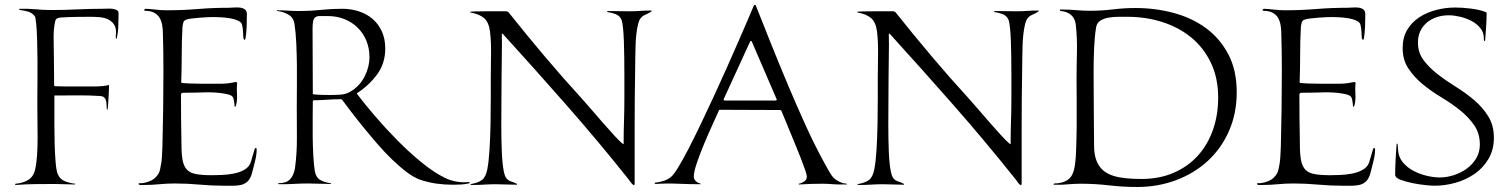

<svg xmlns="http://www.w3.org/2000/svg" viewBox="-20 -735 6020 766"><path d="M186 -695Q237 -695 288 -697.5Q339 -700 390 -700Q397 -700 407.5 -700.5Q418 -701 428 -700Q438 -699 445.5 -695Q453 -691 453 -682Q453 -659 452 -631Q451 -603 445 -580H444Q442 -580 442 -585Q442 -590 442 -591Q442 -595 442.5 -598.5Q443 -602 443 -606Q443 -627 433.5 -639.5Q424 -652 409.5 -658.5Q395 -665 376.5 -666.5Q358 -668 340 -668Q310 -668 280 -667.5Q250 -667 220 -665Q212 -664 207 -661Q202 -658 200 -650Q193 -617 194 -578Q195 -539 195 -505Q195 -477 195.5 -449.5Q196 -422 196 -394L199 -391Q222 -390 245 -390Q268 -390 291 -390Q301 -390 318 -390Q335 -390 353.5 -390Q372 -390 388.5 -391.5Q405 -393 413 -396L415 -394V-393Q415 -389 414.5 -374.5Q414 -360 413 -344Q412 -328 411 -314.5Q410 -301 409 -298L408 -297L406 -300Q405 -308 405 -317Q405 -326 403 -333.5Q401 -341 396 -346Q391 -351 379 -352Q334 -355 288.5 -354.5Q243 -354 198 -354L197 -353V-292Q197 -274 197 -237.5Q197 -201 198 -161Q199 -121 202 -86.5Q205 -52 211 -39Q220 -19 240 -11.5Q260 -4 280 -2V-1L278 1Q258 1 238 0Q218 -1 198 -1Q159 -1 120 -0.5Q81 0 43 3L40 1V0L42 -2Q70 -4 91.5 -16.5Q113 -29 120 -58Q126 -85 128 -117.5Q130 -150 130 -183.5Q130 -217 129.5 -249.5Q129 -282 129 -310Q129 -320 129 -349Q129 -378 129.5 -416.5Q130 -455 129.5 -498Q129 -541 128 -577.5Q127 -614 124.5 -640Q122 -666 119 -670Q108 -684 92.5 -688.5Q77 -693 60 -695L56 -698V-699L57 -700Q89 -701 121.5 -698Q154 -695 186 -695Z M645 -694Q708 -694 769 -699Q830 -704 893 -704Q902 -704 914.5 -705Q927 -706 938.5 -704.5Q950 -703 957.5 -697Q965 -691 965 -678Q965 -653 964 -628Q963 -603 959 -579L956 -576L954 -577L951 -583Q950 -596 949.5 -609Q949 -622 946 -635Q944 -646 930 -652.5Q916 -659 898 -662Q880 -665 862 -666Q844 -667 834 -667Q825 -667 809.5 -666.5Q794 -666 778 -664.5Q762 -663 747 -661.5Q732 -660 724 -657Q714 -654 711.5 -645.5Q709 -637 708 -628Q705 -573 705 -518Q705 -463 703 -407L705 -404Q712 -403 734 -402Q756 -401 781.5 -401Q807 -401 830.5 -401Q854 -401 864 -401Q878 -401 893 -403Q908 -405 922 -408L926 -405Q924 -385 925.5 -360.5Q927 -336 922 -316Q922 -314 920.5 -312.5Q919 -311 920 -309L916 -310Q916 -312 915 -322Q914 -332 913 -335Q911 -350 901 -354.5Q891 -359 878 -361Q839 -368 795.5 -366.5Q752 -365 712 -365Q710 -365 708.5 -364.5Q707 -364 705 -364L704 -363Q704 -362 703 -360.5Q702 -359 702 -357Q702 -307 702.5 -257.5Q703 -208 704 -158Q704 -120 708.5 -96Q713 -72 725.5 -58.5Q738 -45 762 -40.5Q786 -36 825 -36Q842 -36 865.5 -37Q889 -38 912.5 -42.5Q936 -47 954.5 -57.5Q973 -68 980 -86Q981 -89 983.5 -98Q986 -107 989 -117Q992 -127 994.5 -135.5Q997 -144 998 -144H1003Q1003 -142 1003.5 -141Q1004 -140 1004 -138Q1004 -117 997 -90Q990 -63 985 -43Q979 -22 968 -11.5Q957 -1 942.5 2.5Q928 6 910.5 6Q893 6 875 6Q825 6 776 1.5Q727 -3 678 -3Q646 -3 615.5 0Q585 3 553 3H538L533 0V-1Q533 -2 533.5 -2.5Q534 -3 534 -4Q552 -3 573 -10.5Q594 -18 605 -32Q615 -43 618.5 -58.5Q622 -74 624 -88Q626 -104 626.5 -119.5Q627 -135 628 -151Q630 -227 631 -302.5Q632 -378 632 -453Q632 -490 631.5 -526Q631 -562 630 -598Q630 -618 627 -635Q624 -652 616.5 -664.5Q609 -677 594.5 -684.5Q580 -692 557 -692L555 -695V-696L560 -700Q581 -699 602.5 -696.5Q624 -694 645 -694Z M1229 -359Q1245 -357 1262 -356.5Q1279 -356 1295 -356Q1318 -356 1340 -357.5Q1362 -359 1382 -372Q1416 -393 1435 -430.5Q1454 -468 1454 -507Q1454 -543 1441.5 -573Q1429 -603 1406.5 -625Q1384 -647 1353.5 -659Q1323 -671 1287 -671Q1269 -671 1257 -671Q1245 -671 1238.5 -666.5Q1232 -662 1229.5 -651.5Q1227 -641 1227 -621Q1227 -555 1227.5 -490.5Q1228 -426 1228 -360ZM1174 -691Q1218 -691 1260 -695.5Q1302 -700 1345 -700Q1381 -700 1412.5 -689.5Q1444 -679 1467 -659Q1490 -639 1503.5 -609.5Q1517 -580 1517 -542Q1517 -482 1484.5 -438Q1452 -394 1404 -363V-361Q1434 -321 1476.5 -271.5Q1519 -222 1566 -174.5Q1613 -127 1662 -87Q1711 -47 1754 -26Q1776 -15 1801 -10.5Q1826 -6 1851 -9L1854 -6H1855L1853 -4Q1837 0 1821 1Q1805 2 1788 2Q1753 2 1721 -2.5Q1689 -7 1656 -18Q1631 -27 1602.5 -48.5Q1574 -70 1544.5 -98.5Q1515 -127 1486 -160.5Q1457 -194 1430.5 -226.5Q1404 -259 1381.5 -288.5Q1359 -318 1344 -338L1342 -339H1335Q1309 -339 1283 -337Q1257 -335 1231 -335L1228 -332Q1228 -305 1227.5 -267Q1227 -229 1227.5 -189.5Q1228 -150 1230 -113.5Q1232 -77 1236 -52Q1241 -26 1258.5 -16.5Q1276 -7 1300 -4L1301 -3L1299 -1Q1276 -1 1253.5 -2Q1231 -3 1208 -3Q1182 -3 1156 -1.5Q1130 0 1104 0Q1101 0 1096 0Q1091 0 1089 -2L1091 -4Q1122 -4 1137 -19.5Q1152 -35 1157 -65Q1165 -125 1164.5 -187.5Q1164 -250 1164 -310Q1164 -346 1164.5 -389Q1165 -432 1164.5 -476Q1164 -520 1162 -562.5Q1160 -605 1155 -639Q1151 -665 1130 -677Q1109 -689 1086 -691L1084 -693L1085 -694Q1108 -694 1130 -692.5Q1152 -691 1174 -691Z M2008 -687Q2079 -598 2151.5 -512Q2224 -426 2301 -342Q2314 -328 2337 -301Q2360 -274 2385 -245.5Q2410 -217 2432 -193Q2454 -169 2466 -160H2467L2468 -161Q2468 -207 2469.5 -252.5Q2471 -298 2471 -344Q2471 -357 2471 -382.5Q2471 -408 2471 -439.5Q2471 -471 2470.5 -505.5Q2470 -540 2469 -570.5Q2468 -601 2465.5 -624Q2463 -647 2460 -655Q2453 -672 2436.5 -678.5Q2420 -685 2403 -687Q2402 -687 2402 -689L2405 -691Q2427 -691 2448.5 -690.5Q2470 -690 2492 -690Q2513 -690 2534 -691.5Q2555 -693 2576 -693Q2578 -693 2578.5 -692.5Q2579 -692 2581 -692V-691Q2572 -684 2563.5 -680.5Q2555 -677 2548 -673Q2541 -669 2535.5 -662Q2530 -655 2526 -640Q2521 -620 2518.5 -596.5Q2516 -573 2515.5 -549Q2515 -525 2514.5 -501Q2514 -477 2514 -456Q2512 -341 2512 -228Q2512 -115 2512 0L2509 4Q2504 2 2498 -5.5Q2492 -13 2489 -18Q2368 -170 2241.5 -314Q2115 -458 1985 -601L1982 -600Q1983 -555 1982 -511.5Q1981 -468 1981 -423Q1981 -389 1980.5 -338Q1980 -287 1980 -233Q1980 -179 1982 -130Q1984 -81 1990 -51Q1993 -36 1997.5 -28Q2002 -20 2008.5 -16Q2015 -12 2023.5 -9.5Q2032 -7 2043 -1L2042 2Q2021 2 2000 1Q1979 0 1958 0Q1935 0 1912 1.5Q1889 3 1866 3Q1859 3 1857 2V0L1860 -1Q1889 -6 1903.5 -17.5Q1918 -29 1924 -59Q1930 -89 1933 -138Q1936 -187 1937 -240Q1938 -293 1938 -343.5Q1938 -394 1938 -428Q1938 -472 1939 -518.5Q1940 -565 1935 -609Q1930 -647 1911 -663Q1892 -679 1858 -685L1855 -687L1856 -688Q1859 -689 1879.5 -689.5Q1900 -690 1925 -690Q1950 -690 1972 -690Q1994 -690 2001 -690Z M3108 -296 2851 -297 2849 -296Q2839 -274 2822 -236.5Q2805 -199 2788.5 -159.5Q2772 -120 2760 -84.5Q2748 -49 2748 -31Q2748 -20 2756 -12.5Q2764 -5 2774 -3L2776 0H2775Q2730 0 2685 -2Q2640 -4 2595 -1L2592 -3V-4L2593 -6Q2610 -8 2626.5 -13Q2643 -18 2657 -29Q2668 -38 2686.5 -68.5Q2705 -99 2727.5 -142.5Q2750 -186 2776 -240.5Q2802 -295 2828.5 -352Q2855 -409 2880 -465.5Q2905 -522 2926.5 -571Q2948 -620 2964 -657.5Q2980 -695 2988 -714L2989 -715H2994L2995 -714Q3025 -638 3057.5 -557Q3090 -476 3124.5 -394Q3159 -312 3195 -233Q3231 -154 3270 -83Q3284 -57 3296.5 -37Q3309 -17 3338 -6Q3343 -4 3348 -3.5Q3353 -3 3358 -2L3359 0L3358 1H3333Q3315 1 3297 -0.5Q3279 -2 3261 -2Q3215 -2 3168 1Q3166 1 3166 -1L3167 -2Q3178 -4 3188.5 -11Q3199 -18 3199 -31Q3199 -37 3192.5 -56Q3186 -75 3176 -101Q3166 -127 3153.5 -157Q3141 -187 3130 -214Q3119 -241 3110 -262.5Q3101 -284 3097 -294L3056 -314L3076 -334L3079 -337V-338L2979 -570L2976 -572L2973 -570L2867 -339V-337L2870 -334H3091Z M3552 -687Q3623 -598 3695.5 -512Q3768 -426 3845 -342Q3858 -328 3881 -301Q3904 -274 3929 -245.5Q3954 -217 3976 -193Q3998 -169 4010 -160H4011L4012 -161Q4012 -207 4013.5 -252.5Q4015 -298 4015 -344Q4015 -357 4015 -382.5Q4015 -408 4015 -439.5Q4015 -471 4014.5 -505.5Q4014 -540 4013 -570.5Q4012 -601 4009.5 -624Q4007 -647 4004 -655Q3997 -672 3980.5 -678.5Q3964 -685 3947 -687Q3946 -687 3946 -689L3949 -691Q3971 -691 3992.5 -690.5Q4014 -690 4036 -690Q4057 -690 4078 -691.5Q4099 -693 4120 -693Q4122 -693 4122.5 -692.5Q4123 -692 4125 -692V-691Q4116 -684 4107.5 -680.5Q4099 -677 4092 -673Q4085 -669 4079.5 -662Q4074 -655 4070 -640Q4065 -620 4062.5 -596.5Q4060 -573 4059.5 -549Q4059 -525 4058.5 -501Q4058 -477 4058 -456Q4056 -341 4056 -228Q4056 -115 4056 0L4053 4Q4048 2 4042 -5.5Q4036 -13 4033 -18Q3912 -170 3785.5 -314Q3659 -458 3529 -601L3526 -600Q3527 -555 3526 -511.5Q3525 -468 3525 -423Q3525 -389 3524.5 -338Q3524 -287 3524 -233Q3524 -179 3526 -130Q3528 -81 3534 -51Q3537 -36 3541.5 -28Q3546 -20 3552.5 -16Q3559 -12 3567.5 -9.5Q3576 -7 3587 -1L3586 2Q3565 2 3544 1Q3523 0 3502 0Q3479 0 3456 1.5Q3433 3 3410 3Q3403 3 3401 2V0L3404 -1Q3433 -6 3447.5 -17.5Q3462 -29 3468 -59Q3474 -89 3477 -138Q3480 -187 3481 -240Q3482 -293 3482 -343.5Q3482 -394 3482 -428Q3482 -472 3483 -518.5Q3484 -565 3479 -609Q3474 -647 3455 -663Q3436 -679 3402 -685L3399 -687L3400 -688Q3403 -689 3423.5 -689.5Q3444 -690 3469 -690Q3494 -690 3516 -690Q3538 -690 3545 -690Z M4511 -703Q4589 -703 4662 -683.5Q4735 -664 4791 -623Q4847 -582 4880.5 -518.5Q4914 -455 4914 -367Q4914 -282 4883 -212Q4852 -142 4798 -92.5Q4744 -43 4671.5 -16Q4599 11 4517 11Q4460 11 4404.5 4.5Q4349 -2 4292 -2Q4265 -2 4238.5 0.5Q4212 3 4185 2Q4184 2 4184 1Q4183 1 4183 0L4186 -3Q4215 -3 4236 -15Q4257 -27 4265 -58Q4271 -82 4273 -130Q4275 -178 4275.5 -231.5Q4276 -285 4275.5 -335.5Q4275 -386 4275 -415Q4275 -469 4276.5 -525.5Q4278 -582 4272 -636Q4269 -662 4253 -675.5Q4237 -689 4212 -691L4208 -694Q4209 -695 4208.5 -695.5Q4208 -696 4207 -695L4209 -697H4218Q4246 -697 4273.5 -694.5Q4301 -692 4329 -692Q4374 -692 4419.5 -697.5Q4465 -703 4511 -703ZM4478 -668Q4465 -668 4444.5 -668Q4424 -668 4404.5 -665Q4385 -662 4370.5 -653Q4356 -644 4353 -626Q4347 -589 4345 -542.5Q4343 -496 4343 -447Q4343 -398 4343.5 -351Q4344 -304 4344 -265Q4344 -196 4345 -148Q4346 -100 4367 -71Q4385 -45 4423.5 -33Q4462 -21 4534 -21Q4605 -21 4662 -45.5Q4719 -70 4758.5 -113.5Q4798 -157 4819 -216.5Q4840 -276 4840 -345Q4840 -424 4811 -484.5Q4782 -545 4732.5 -585.5Q4683 -626 4617.5 -647Q4552 -668 4478 -668Z M5107 -694Q5170 -694 5231 -699Q5292 -704 5355 -704Q5364 -704 5376.5 -705Q5389 -706 5400.5 -704.5Q5412 -703 5419.5 -697Q5427 -691 5427 -678Q5427 -653 5426 -628Q5425 -603 5421 -579L5418 -576L5416 -577L5413 -583Q5412 -596 5411.5 -609Q5411 -622 5408 -635Q5406 -646 5392 -652.5Q5378 -659 5360 -662Q5342 -665 5324 -666Q5306 -667 5296 -667Q5287 -667 5271.5 -666.5Q5256 -666 5240 -664.5Q5224 -663 5209 -661.5Q5194 -660 5186 -657Q5176 -654 5173.5 -645.5Q5171 -637 5170 -628Q5167 -573 5167 -518Q5167 -463 5165 -407L5167 -404Q5174 -403 5196 -402Q5218 -401 5243.5 -401Q5269 -401 5292.5 -401Q5316 -401 5326 -401Q5340 -401 5355 -403Q5370 -405 5384 -408L5388 -405Q5386 -385 5387.5 -360.5Q5389 -336 5384 -316Q5384 -314 5382.5 -312.5Q5381 -311 5382 -309L5378 -310Q5378 -312 5377 -322Q5376 -332 5375 -335Q5373 -350 5363 -354.5Q5353 -359 5340 -361Q5301 -368 5257.5 -366.5Q5214 -365 5174 -365Q5172 -365 5170.5 -364.5Q5169 -364 5167 -364L5166 -363Q5166 -362 5165 -360.5Q5164 -359 5164 -357Q5164 -307 5164.5 -257.5Q5165 -208 5166 -158Q5166 -120 5170.5 -96Q5175 -72 5187.5 -58.5Q5200 -45 5224 -40.5Q5248 -36 5287 -36Q5304 -36 5327.5 -37Q5351 -38 5374.5 -42.5Q5398 -47 5416.5 -57.5Q5435 -68 5442 -86Q5443 -89 5445.5 -98Q5448 -107 5451 -117Q5454 -127 5456.5 -135.5Q5459 -144 5460 -144H5465Q5465 -142 5465.5 -141Q5466 -140 5466 -138Q5466 -117 5459 -90Q5452 -63 5447 -43Q5441 -22 5430 -11.5Q5419 -1 5404.5 2.5Q5390 6 5372.5 6Q5355 6 5337 6Q5287 6 5238 1.5Q5189 -3 5140 -3Q5108 -3 5077.5 0Q5047 3 5015 3H5000L4995 0V-1Q4995 -2 4995.5 -2.5Q4996 -3 4996 -4Q5014 -3 5035 -10.5Q5056 -18 5067 -32Q5077 -43 5080.5 -58.5Q5084 -74 5086 -88Q5088 -104 5088.5 -119.5Q5089 -135 5090 -151Q5092 -227 5093 -302.5Q5094 -378 5094 -453Q5094 -490 5093.5 -526Q5093 -562 5092 -598Q5092 -618 5089 -635Q5086 -652 5078.5 -664.5Q5071 -677 5056.5 -684.5Q5042 -692 5019 -692L5017 -695V-696L5022 -700Q5043 -699 5064.5 -696.5Q5086 -694 5107 -694Z M5785 -705Q5798 -705 5814 -704Q5830 -703 5846.5 -701Q5863 -699 5879 -695.5Q5895 -692 5907 -687Q5908 -686 5909.5 -685.5Q5911 -685 5911 -683Q5911 -655 5909 -627.5Q5907 -600 5905 -572L5902 -571L5900 -577V-582Q5900 -606 5885.5 -623.5Q5871 -641 5849.5 -652Q5828 -663 5804 -668.5Q5780 -674 5760 -674Q5735 -674 5713 -667Q5691 -660 5674 -646Q5657 -632 5647 -612Q5637 -592 5637 -565Q5637 -525 5659.5 -495Q5682 -465 5715.5 -439Q5749 -413 5788.5 -388.5Q5828 -364 5861.5 -335.5Q5895 -307 5917.5 -271Q5940 -235 5940 -186Q5940 -138 5919 -102Q5898 -66 5864 -42Q5830 -18 5787.5 -6Q5745 6 5703 6Q5693 6 5667.5 3.5Q5642 1 5615 -4.5Q5588 -10 5567 -18Q5546 -26 5546 -38Q5546 -50 5546.5 -66Q5547 -82 5548 -99.5Q5549 -117 5550 -133Q5551 -149 5552 -161Q5552 -162 5554 -162L5556 -159L5558 -134Q5560 -107 5577.5 -86.5Q5595 -66 5620 -53Q5645 -40 5673 -33.5Q5701 -27 5724 -27Q5751 -27 5779.5 -36Q5808 -45 5831.5 -62Q5855 -79 5869.5 -103.5Q5884 -128 5884 -158Q5884 -203 5861 -236Q5838 -269 5804 -296Q5770 -323 5730 -347Q5690 -371 5656 -399Q5622 -427 5599 -461.5Q5576 -496 5576 -543Q5576 -586 5594.5 -616.5Q5613 -647 5643 -666.5Q5673 -686 5710.5 -695.5Q5748 -705 5785 -705Z"/></svg>

Font: Cane Nero
Style: Regular
Weight: 400
Version: Version 1.000